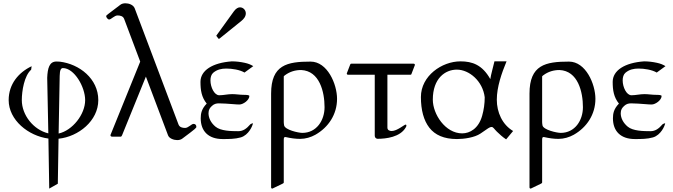

<svg xmlns="http://www.w3.org/2000/svg" viewBox="-20 -823 4053 1156"><path d="M276.4 312.5 328.1 283.2 332.5 12.2C452.6 0 571.8 -95.7 571.8 -220.2C571.8 -349.6 457.5 -437.5 340.3 -451.7C333 -452.6 326.2 -452.6 319.8 -452.6C276.9 -452.6 266.6 -412.1 264.2 -354.5L271 -20C181.2 -41.5 111.3 -130.4 111.3 -220.2C111.3 -275.4 126 -366.7 167.5 -403.3L170.4 -424.3C92.3 -387.2 32.2 -317.4 32.2 -220.2C32.2 -100.1 150.9 -4.4 271.5 11.2ZM492.7 -220.2C492.7 -134.3 416.5 -37.6 333 -19L339.4 -365.7C339.8 -402.8 347.7 -413.1 358.9 -413.1C427.2 -413.1 492.7 -299.8 492.7 -220.2Z M791 -772.9C782.7 -794.4 755.4 -803.2 735.4 -803.2C724.1 -803.2 712.9 -800.8 704.1 -793.9C620.1 -731.4 619.1 -729 619.1 -726.6C619.1 -717.8 629.4 -705.6 637.2 -705.6C648.9 -705.6 668.9 -730 687.5 -730C705.1 -730 721.2 -725.6 727.5 -709L824.2 -452.1L645 -9.8C645 -3.4 648.9 0 656.7 0H707C710.9 0 713.9 -6.8 714.8 -8.3L858.4 -361.8L991.7 -8.3C999 11.7 1028.3 20.5 1046.9 20.5C1058.1 20.5 1069.3 18.1 1078.1 11.2C1162.1 -51.3 1162.1 -53.2 1162.1 -59.6C1162.1 -68.4 1157.7 -77.1 1145 -77.1C1133.3 -77.1 1113.3 -52.7 1094.7 -52.7C1077.1 -52.7 1061 -57.1 1054.7 -73.7Z M1294.9 -590.8C1295.9 -589.8 1295.9 -589.4 1298.3 -589.4C1299.8 -589.4 1300.3 -589.8 1301.8 -590.8L1433.1 -696.8C1446.3 -707.5 1460 -722.7 1460 -742.7C1460 -761.7 1444.8 -778.8 1424.8 -778.8C1413.1 -778.8 1400.4 -771.5 1388.2 -754.9L1284.2 -610.8C1283.2 -609.9 1282.2 -608.9 1282.2 -607.9C1282.2 -606.9 1283.2 -606 1284.2 -605ZM1376 -453.6C1259.3 -445.3 1187 -398.9 1187 -330.1C1187 -279.8 1193.4 -237.8 1224.6 -199.2C1193.4 -167.5 1188.5 -138.7 1188.5 -110.8C1188.5 -33.2 1234.9 14.2 1320.8 14.2C1356.9 14.2 1395 14.2 1429.2 4.4C1477.1 -9.3 1502 -66.4 1502.9 -82C1500 -79.1 1490.2 -78.1 1487.3 -74.7C1463.9 -47.4 1442.9 -33.2 1414.6 -33.2C1371.6 -33.2 1309.1 -34.2 1277.8 -60.1C1250.5 -82.5 1235.4 -112.3 1235.4 -141.1C1235.4 -163.1 1244.1 -174.3 1256.3 -185.5C1269.5 -197.8 1283.2 -200.7 1297.9 -200.7C1329.6 -200.7 1346.7 -198.2 1386.2 -195.8C1397.9 -194.8 1409.7 -193.8 1421.4 -193.8C1444.3 -193.8 1481.4 -220.2 1481.4 -245.1C1481.4 -251 1462.9 -252 1448.7 -252C1423.8 -252 1401.4 -256.3 1377.9 -256.3C1350.6 -256.3 1326.2 -249.5 1299.8 -249.5C1270.5 -249.5 1247.1 -297.9 1247.1 -338.9C1247.1 -357.9 1252 -375 1264.2 -385.3C1287.6 -404.8 1314 -410.2 1342.3 -410.2C1377.4 -410.2 1422.9 -403.3 1452.1 -386.2L1504.9 -424.8C1488.8 -434.6 1473.6 -440.4 1453.6 -444.8C1428.7 -450.2 1402.3 -453.6 1376 -453.6Z M1612.3 304.7C1612.3 309.6 1615.2 312.5 1620.1 312.5L1680.7 283.2C1684.6 281.2 1688.5 279.3 1688.5 275.4V20C1689 11.2 1687.5 2 1698.7 2C1731.4 9.3 1758.3 13.2 1787.1 13.2C1819.3 13.2 1852.1 3.4 1878.9 -11.7C1958 -56.6 2009.3 -134.8 2009.3 -228C2009.3 -316.9 1951.2 -452.1 1850.1 -452.1C1709 -452.1 1612.3 -432.6 1612.3 -259.3ZM1793 -401.4C1904.3 -396.5 1934.1 -269.5 1934.1 -177.7C1934.1 -98.6 1886.2 -22.9 1800.3 -22.9C1777.3 -22.9 1694.8 -41 1690.4 -68.8C1689 -75.7 1688.5 -86.9 1688.5 -88.9V-363.3C1688.5 -363.3 1693.4 -369.1 1695.8 -370.1C1725.6 -392.1 1758.3 -401.4 1793 -401.4Z M2095.2 -439.5C2090.3 -439.5 2088.9 -436.5 2087.4 -431.6L2067.9 -380.9C2067.9 -376 2070.8 -373 2075.7 -373H2236.3V-7.3C2236.3 7.8 2247.1 12.7 2253.4 12.7C2305.2 12.7 2389.6 2.4 2422.9 -55.7C2426.3 -61 2426.8 -64.5 2426.8 -66.4C2426.8 -68.4 2426.8 -72.8 2421.9 -72.8C2414.6 -72.8 2370.6 -34.2 2338.4 -34.2C2326.2 -34.2 2312.5 -39.1 2312.5 -54.7V-373H2450.7C2452.6 -373 2456.1 -374 2456.5 -375.5L2478 -431.6C2478 -436.5 2475.1 -439.5 2470.2 -439.5Z M2514.2 -238.8C2514.2 -160.2 2531.2 -97.7 2564.9 -54.2C2599.1 -10.3 2652.8 14.2 2731.4 14.2C2772.9 14.2 2837.4 5.4 2873 -19C2918.5 -50.3 2928.2 -58.6 2939.5 -58.6C2950.2 -58.6 2954.6 -46.9 2971.7 -30.3C2987.8 -14.6 3005.9 2 3027.3 16.1L3069.3 -34.2C3003.9 -73.2 2971.2 -147 2971.2 -222.7C2971.2 -298.8 3000 -381.8 3029.8 -453.6H2957C2950.7 -423.8 2935.1 -372.1 2932.1 -346.7C2883.8 -432.6 2823.7 -453.6 2752.4 -453.6C2641.1 -453.6 2514.2 -366.7 2514.2 -238.8ZM2585.9 -223.1C2585.9 -351.1 2660.2 -403.8 2730.5 -403.8C2804.7 -403.8 2886.7 -335 2898.4 -237.3C2898.4 -199.2 2893.1 -161.6 2882.8 -125.5C2861.3 -49.3 2809.1 -20 2762.7 -20C2661.1 -20 2585.9 -135.7 2585.9 -223.1Z M3168 304.7C3168 309.6 3170.9 312.5 3175.8 312.5L3236.3 283.2C3240.2 281.2 3244.1 279.3 3244.1 275.4V20C3244.6 11.2 3243.2 2 3254.4 2C3287.1 9.3 3314 13.2 3342.8 13.2C3375 13.2 3407.7 3.4 3434.6 -11.7C3513.7 -56.6 3564.9 -134.8 3564.9 -228C3564.9 -316.9 3506.8 -452.1 3405.8 -452.1C3264.6 -452.1 3168 -432.6 3168 -259.3ZM3348.6 -401.4C3460 -396.5 3489.7 -269.5 3489.7 -177.7C3489.7 -98.6 3441.9 -22.9 3356 -22.9C3333 -22.9 3250.5 -41 3246.1 -68.8C3244.6 -75.7 3244.1 -86.9 3244.1 -88.9V-363.3C3244.1 -363.3 3249 -369.1 3251.5 -370.1C3281.2 -392.1 3314 -401.4 3348.6 -401.4Z M3857.9 -453.6C3741.2 -445.3 3668.9 -398.9 3668.9 -330.1C3668.9 -279.8 3675.3 -237.8 3706.5 -199.2C3675.3 -167.5 3670.4 -138.7 3670.4 -110.8C3670.4 -33.2 3716.8 14.2 3802.7 14.2C3838.9 14.2 3877 14.2 3911.1 4.4C3959 -9.3 3983.9 -66.4 3984.9 -82C3981.9 -79.1 3972.2 -78.1 3969.2 -74.7C3945.8 -47.4 3924.8 -33.2 3896.5 -33.2C3853.5 -33.2 3791 -34.2 3759.8 -60.1C3732.4 -82.5 3717.3 -112.3 3717.3 -141.1C3717.3 -163.1 3726.1 -174.3 3738.3 -185.5C3751.5 -197.8 3765.1 -200.7 3779.8 -200.7C3811.5 -200.7 3828.6 -198.2 3868.2 -195.8C3879.9 -194.8 3891.6 -193.8 3903.3 -193.8C3926.3 -193.8 3963.4 -220.2 3963.4 -245.1C3963.4 -251 3944.8 -252 3930.7 -252C3905.8 -252 3883.3 -256.3 3859.9 -256.3C3832.5 -256.3 3808.1 -249.5 3781.7 -249.5C3752.4 -249.5 3729 -297.9 3729 -338.9C3729 -357.9 3733.9 -375 3746.1 -385.3C3769.5 -404.8 3795.9 -410.2 3824.2 -410.2C3859.4 -410.2 3904.8 -403.3 3934.1 -386.2L3986.8 -424.8C3970.7 -434.6 3955.6 -440.4 3935.5 -444.8C3910.6 -450.2 3884.3 -453.6 3857.9 -453.6Z"/></svg>

Font: Cardo
Style: Italic
Weight: 400
Designer: David J. Perry
Foundry: David J. Perry
Version: Version 0.99